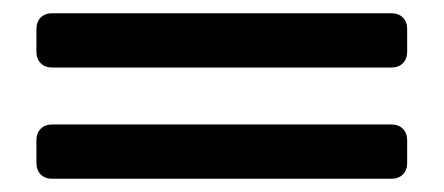

<svg xmlns="http://www.w3.org/2000/svg" viewBox="-20 -512 670 290"><path d="M35 -434V-468Q35 -479 41.5 -485.5Q48 -492 59 -492H571Q582 -492 588.5 -485.5Q595 -479 595 -468V-434Q595 -423 588.5 -416.5Q582 -410 571 -410H59Q48 -410 41.5 -416.5Q35 -423 35 -434ZM571 -242H59Q48 -242 41.5 -248.5Q35 -255 35 -266V-300Q35 -311 41.5 -317.5Q48 -324 59 -324H571Q582 -324 588.5 -317.5Q595 -311 595 -300V-266Q595 -255 588.5 -248.5Q582 -242 571 -242Z"/></svg>

Font: Shippori Gochic B2 Bold
Style: Regular
Weight: 700
Designer: FONTDASU
Foundry: FONTDASU / Google Inc. / but / Adobe
Version: Version 1.130